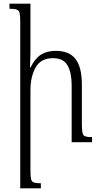

<svg xmlns="http://www.w3.org/2000/svg" viewBox="-20 -780 552 1053"><path d="M485 -28V0H373V-314Q373 -381 350.5 -421Q328 -461 271 -461Q204 -461 175.5 -410.5Q147 -360 147 -284V155Q147 188 150.5 202.5Q154 217 166 221Q178 225 204 225V253H91V-662Q91 -694 87.5 -708.5Q84 -723 71.5 -727.5Q59 -732 32 -732V-760H147V-494Q147 -473 146 -452Q145 -431 144 -411H148Q172 -460 205 -480.5Q238 -501 286 -501Q360 -501 394.5 -456Q429 -411 429 -317V-99Q429 -67 432.5 -51.5Q436 -36 448 -32Q460 -28 485 -28Z"/></svg>

Font: Noto Serif Armenian SemiCondensed Light
Style: Regular
Weight: 300
Width: 4
Designer: Monotype Design Team
Foundry: Monotype Imaging Inc.
Version: Version 2.008; ttfautohint (v1.8.4.7-5d5b)